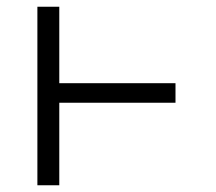

<svg xmlns="http://www.w3.org/2000/svg" viewBox="-20 -550 640 570"><path d="M91 0V-530H156V-303H501V-245H156V0Z"/></svg>

Font: Iosevka Curly Light Extended
Style: Regular
Weight: 300
Width: 7
Monospace: yes
Designer: Belleve Invis
Foundry: Belleve Invis
Version: Version 11.1.0; ttfautohint (v1.8.3)